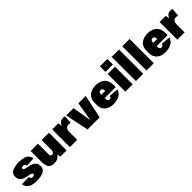

<svg xmlns="http://www.w3.org/2000/svg" viewBox="425 -2455 4147 4147"><g transform="rotate(-45 2499.0 -381.5)"><path d="M303 12Q170 12 103 -30Q36 -72 20 -164L233 -174Q236 -141 252.5 -125.5Q269 -110 299 -110Q324 -110 338 -119Q352 -128 352 -144Q352 -164 334.5 -174Q317 -184 288.5 -191Q260 -198 225.5 -204.5Q191 -211 156.5 -221.5Q122 -232 93.5 -251.5Q65 -271 47.5 -303Q30 -335 30 -384Q30 -468 100.5 -510Q171 -552 312 -552Q400 -552 458 -534.5Q516 -517 549 -480Q582 -443 593 -384L378 -373Q377 -401 361.5 -415.5Q346 -430 316 -430Q291 -430 277.5 -421.5Q264 -413 264 -397Q264 -377 281.5 -366.5Q299 -356 327.5 -349Q356 -342 390.5 -335.5Q425 -329 459.5 -318Q494 -307 522 -288Q550 -269 567.5 -237.5Q585 -206 585 -158Q585 -73 514.5 -30.5Q444 12 303 12Z M884 -220Q884 -186 895.5 -170Q907 -154 933 -154Q964 -154 979.5 -179.5Q995 -205 995 -255L1062 -330V-290Q1062 -143 1004 -65.5Q946 12 836 12Q745 12 703 -38.5Q661 -89 661 -199V-540H884ZM1219 0H1033L995 -137V-540H1219Z M1319 -540H1505L1542 -332V0H1319ZM1497 -274Q1497 -410 1536.5 -481Q1576 -552 1657 -552Q1672 -552 1687 -549.5Q1702 -547 1715 -542L1702 -357Q1673 -365 1643 -365Q1592 -365 1567 -333Q1542 -301 1542 -234Z M1746 -540H1970L2042 -104H2045L2118 -540H2342L2228 0H1859Z M2644 12Q2562 12 2501 -17Q2440 -46 2407 -101Q2374 -156 2374 -232V-308Q2374 -384 2408.5 -439Q2443 -494 2506.5 -523Q2570 -552 2656 -552Q2788 -552 2862 -482Q2936 -412 2936 -273V-217H2558V-319H2761L2719 -283V-319Q2719 -360 2703 -381.5Q2687 -403 2659 -403Q2630 -403 2614 -385Q2598 -367 2598 -331V-199Q2598 -163 2613 -141.5Q2628 -120 2655 -120Q2681 -120 2694.5 -135Q2708 -150 2715 -175L2927 -155Q2903 -75 2830.5 -31.5Q2758 12 2644 12Z M3236 -540V0H3013V-540ZM3238 -775V-604H3011V-775Z M3559 -740V0H3336V-740Z M3882 -740V0H3659V-740Z M4231 12Q4149 12 4088 -17Q4027 -46 3994 -101Q3961 -156 3961 -232V-308Q3961 -384 3995.5 -439Q4030 -494 4093.5 -523Q4157 -552 4243 -552Q4375 -552 4449 -482Q4523 -412 4523 -273V-217H4145V-319H4348L4306 -283V-319Q4306 -360 4290 -381.5Q4274 -403 4246 -403Q4217 -403 4201 -385Q4185 -367 4185 -331V-199Q4185 -163 4200 -141.5Q4215 -120 4242 -120Q4268 -120 4281.5 -135Q4295 -150 4302 -175L4514 -155Q4490 -75 4417.5 -31.5Q4345 12 4231 12Z M4600 -540H4786L4823 -332V0H4600ZM4778 -274Q4778 -410 4817.5 -481Q4857 -552 4938 -552Q4953 -552 4968 -549.5Q4983 -547 4996 -542L4983 -357Q4954 -365 4924 -365Q4873 -365 4848 -333Q4823 -301 4823 -234Z"/></g></svg>

Font: Pathway Extreme Condensed Black
Style: Regular
Weight: 900
Width: 3
Version: Version 1.001;gftools[0.9.26]